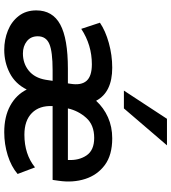

<svg xmlns="http://www.w3.org/2000/svg" viewBox="29 -826 807 905"><g transform="rotate(90 432.5 -373.5)"><path d="M215 10Q167 10 124.5 -7Q82 -24 55.5 -58Q29 -92 29 -141Q29 -218 95.5 -254Q162 -290 304 -290H373L375 -303Q383 -353 361 -378Q339 -403 283 -403Q192 -403 116 -353L87 -441Q125 -467 182.5 -483Q240 -499 299 -499Q415 -499 455 -423Q488 -459 533 -479Q578 -499 632 -499Q711 -499 758 -464Q805 -429 823.5 -371.5Q842 -314 832 -246L828 -218H480Q477 -156 512.5 -120.5Q548 -85 615 -85Q707 -85 769 -135L800 -53Q765 -23 712.5 -6.5Q660 10 603 10Q530 10 478.5 -18Q427 -46 402 -96Q375 -42 324.5 -16Q274 10 215 10ZM630 -414Q569 -414 535.5 -376.5Q502 -339 491 -290H734Q737 -342 712.5 -378Q688 -414 630 -414ZM232 -78Q279 -78 313 -105.5Q347 -133 356 -185L361 -218H311Q223 -218 187 -202.5Q151 -187 151 -148Q151 -115 174.5 -96.5Q198 -78 232 -78ZM407 -554 540 -757H665L491 -554Z"/></g></svg>

Font: Nunito Sans
Style: Bold Italic
Weight: 700
Italic angle: -9°
Designer: Vernon Adams
Foundry: Vernon Adams
Version: Version 3.006; ttfautohint (v1.8.3)